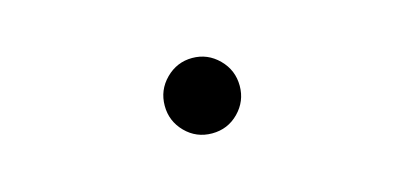

<svg xmlns="http://www.w3.org/2000/svg" viewBox="-34 -633 1068 507"><g transform="rotate(-15 500.0 -380.0)"><path d="M397.5 -379.9Q397.5 -422.9 427.7 -453.1Q458 -483.4 500 -483.4Q542 -483.4 572.3 -453.1Q602.5 -422.9 602.5 -379.9Q602.5 -337.9 572.8 -307.6Q543 -277.3 500 -277.3Q457 -277.3 427.2 -307.6Q397.5 -337.9 397.5 -379.9Z"/></g></svg>

Font: GenEi Gothic M SemiLight
Style: Regular
Weight: 350
Designer: o_tamon (Modified); [Source Han Sans]
Ryoko NISHIZUKA  (kana & ideographs); Paul D. Hunt (Latin, Greek & Cyrillic); Wenl
Version: Version 1.1a;Original Version 1.004